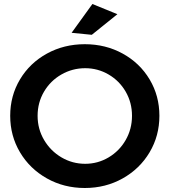

<svg xmlns="http://www.w3.org/2000/svg" viewBox="-20 -930 849 960"><path d="M777 -351Q777 -251 728 -168.5Q679 -86 593.5 -38Q508 10 404 10Q300 10 214.5 -38Q129 -86 80 -168.5Q31 -251 31 -351Q31 -451 80 -533Q129 -615 214.5 -662Q300 -709 404 -709Q508 -709 593.5 -662Q679 -615 728 -533Q777 -451 777 -351ZM168 -351Q168 -285 200.5 -230Q233 -175 287.5 -143Q342 -111 406 -111Q469 -111 523 -143Q577 -175 608.5 -230Q640 -285 640 -351Q640 -417 608.5 -471.5Q577 -526 523 -557.5Q469 -589 406 -589Q342 -589 287 -557.5Q232 -526 200 -471.5Q168 -417 168 -351ZM442 -910 567 -859 439 -756 338 -766Z"/></svg>

Font: Montserrat arm2 Medium
Style: Regular
Weight: 500
Designer: Julieta Ulanovsky
Foundry: Julieta Ulanovsky
Version: Version 6.000